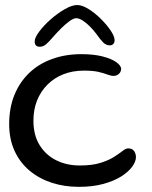

<svg xmlns="http://www.w3.org/2000/svg" viewBox="-20 -716 606 764"><path d="M293.5 27.5Q235.5 27.5 185.2 11Q135 -5.5 97 -37.5Q59 -69.5 37.8 -116Q16.5 -162.5 16.5 -222.5Q16.5 -286.5 37.2 -337.8Q58 -389 96 -425.5Q134 -462 187 -481.2Q240 -500.5 304 -500.5Q352.5 -500.5 387.8 -491.5Q423 -482.5 442.5 -468.8Q462 -455 462 -441.5Q462 -434 457.8 -427.5Q453.5 -421 446.8 -417.5Q440 -414 432 -414Q421.5 -414 408 -419.2Q394.5 -424.5 372.5 -429.8Q350.5 -435 314 -435Q269 -435 232.2 -420.5Q195.5 -406 168.8 -379.2Q142 -352.5 127.5 -316.2Q113 -280 113 -236Q113 -178.5 137.5 -138.8Q162 -99 203.8 -78.2Q245.5 -57.5 297.5 -57.5Q346.5 -57.5 379.5 -67.8Q412.5 -78 433.5 -91.5Q454.5 -105 467.5 -115.2Q480.5 -125.5 489.5 -125.5Q502 -125.5 508.8 -120Q515.5 -114.5 518.2 -106.5Q521 -98.5 521 -91Q521 -73.5 506.2 -53Q491.5 -32.5 462.8 -14.2Q434 4 391.5 15.8Q349 27.5 293.5 27.5ZM138.5 -530Q118 -530 118 -551Q118 -566 136 -590.2Q154 -614.5 181.5 -638.8Q209 -663 237.8 -679.5Q266.5 -696 287 -696Q307 -696 332.2 -680.2Q357.5 -664.5 381.2 -641Q405 -617.5 420.5 -594.2Q436 -571 436 -556.5Q436 -546.5 430.8 -541Q425.5 -535.5 417 -535.5Q402.5 -535.5 391.2 -546.5Q380 -557.5 363 -581.5Q351.5 -597 337.2 -611.2Q323 -625.5 308.8 -634.5Q294.5 -643.5 283 -643.5Q273 -643.5 257.5 -632.5Q242 -621.5 225.2 -605Q208.5 -588.5 193.5 -571.5Q174.5 -549 163 -539.5Q151.5 -530 138.5 -530Z"/></svg>

Font: Gluten Light
Style: Regular
Weight: 300
Designer: Tyler Finck
Foundry: Etcetera Type Company
Version: Version 1.300